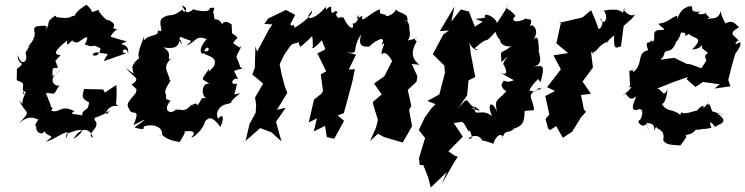

<svg xmlns="http://www.w3.org/2000/svg" viewBox="-20 -595 3298 850"><path d="M212 -257 213 -290C237 -308 248 -264 216 -350C229 -312 217 -324 249 -350C219 -354 214 -365 278 -416C270 -374 296 -419 317 -431C284 -455 289 -400 326 -408C352 -425 382 -452 356 -398C411 -377 373 -408 425 -381C420 -328 365 -354 406 -363L457 -356L439 -324L541 -360C501 -358 541 -400 547 -357C556 -416 484 -386 539 -411C552 -411 524 -414 469 -433C503 -489 524 -453 481 -470C498 -499 458 -501 447 -516C473 -498 452 -496 416 -547C432 -563 389 -534 371 -543C386 -532 399 -542 363 -574C321 -549 308 -527 314 -527C280 -520 297 -510 231 -519C263 -479 228 -521 225 -526C173 -492 212 -494 177 -458C196 -482 190 -485 140 -478C112 -457 164 -456 99 -380C130 -429 113 -392 93 -362C108 -317 72 -301 59 -352C54 -302 104 -327 55 -290L54 -240C106 -221 66 -219 89 -180C75 -172 86 -202 94 -186C58 -114 102 -117 66 -148C98 -81 122 -113 64 -48C88 -69 109 -86 153 -64C149 -70 128 -33 140 -38C137 7 189 2 172 -25C185 22 237 -7 183 32C219 26 280 -26 281 -3C282 -21 270 49 274 -2C346 -32 368 -23 305 21C332 -29 377 -36 392 16C354 -6 433 -27 398 -65C399 -83 405 -66 466 -105C434 -56 448 -148 517 -122C478 -136 502 -123 495 -219L444 -185L437 -199L352 -201C351 -186 330 -159 374 -143C371 -95 349 -122 343 -84C329 -90 275 -87 310 -102C247 -136 246 -91 207 -105C224 -130 192 -117 189 -127C219 -107 202 -134 183 -183C227 -184 212 -165 243 -218C227 -206 180 -245 250 -285Z M571 -269 537 -294C574 -250 606 -248 563 -221C597 -188 580 -204 583 -186C543 -136 537 -137 554 -108C566 -80 605 -124 571 -41C637 -76 633 -71 575 -31C630 -13 615 -34 615 -34C631 -44 700 -48 698 2C653 11 688 4 697 3C702 -1 704 23 776 34C774 33 809 -14 794 -12C824 -19 856 -13 827 12C830 21 881 -21 888 -58C904 -74 917 -85 956 -33C981 -92 955 -86 947 -69C930 -89 948 -131 989 -135C1031 -152 968 -122 1044 -183C1002 -172 1021 -172 1029 -225C989 -215 1015 -259 1035 -243L1016 -281C1079 -304 1063 -275 1043 -300C1028 -354 1015 -326 1048 -388C1033 -397 1066 -365 1012 -404C1029 -436 1053 -417 986 -462C1016 -422 1005 -457 1006 -486C982 -508 952 -497 973 -476C933 -541 930 -479 926 -537C913 -537 949 -570 909 -559C910 -535 840 -550 837 -554C805 -533 807 -536 785 -570C822 -561 794 -527 788 -553C732 -510 737 -542 696 -513C677 -489 713 -444 678 -461C689 -429 625 -448 611 -403C617 -407 615 -398 618 -435C599 -380 581 -345 603 -332C604 -390 596 -319 617 -349C575 -331 563 -298 566 -295ZM903 -269 907 -292C862 -230 875 -251 908 -223C871 -236 866 -160 902 -158C861 -166 881 -160 854 -129C843 -155 815 -103 834 -135C813 -122 816 -112 790 -107C748 -119 762 -87 762 -115C743 -84 693 -101 735 -149C715 -155 700 -169 714 -147C723 -200 691 -168 736 -240C694 -240 684 -241 714 -226L731 -243C723 -282 697 -296 738 -337C710 -321 752 -359 703 -385C774 -374 768 -403 778 -419C799 -373 763 -421 780 -432C833 -406 839 -424 804 -393C852 -409 844 -446 903 -418C907 -446 844 -367 879 -356C901 -422 924 -348 874 -373C876 -343 942 -355 930 -308C916 -278 867 -262 907 -234Z M1350 -423C1368 -447 1363 -422 1365 -390C1358 -378 1366 -374 1405 -417C1419 -368 1437 -384 1385 -359L1424 -279L1400 -266L1410 -193L1404 -181L1370 -154L1347 -53L1383 -71L1369 -13L1419 -38L1427 12L1460 19L1503 -60L1475 -84L1502 -94L1516 -145L1540 -234L1551 -289L1524 -287L1556 -353L1513 -364C1578 -354 1531 -373 1579 -443C1569 -405 1570 -385 1617 -389C1614 -395 1701 -457 1668 -394C1700 -425 1660 -367 1671 -351C1667 -352 1683 -383 1716 -325L1682 -258L1636 -225L1670 -177L1631 -144L1632 -133L1653 -64L1644 -28L1618 30L1653 -3L1681 12L1763 36L1804 -36L1791 -109L1801 -126L1785 -197L1824 -233L1828 -257L1803 -312L1837 -308C1811 -328 1792 -356 1825 -412C1794 -432 1869 -433 1786 -416C1797 -436 1797 -446 1789 -482C1800 -440 1788 -527 1771 -497C1786 -532 1751 -522 1782 -499C1795 -540 1742 -534 1733 -554C1724 -526 1678 -517 1690 -529C1644 -537 1670 -541 1660 -554C1606 -530 1576 -485 1584 -525C1574 -521 1545 -499 1568 -529C1567 -495 1541 -482 1538 -496C1554 -468 1531 -453 1501 -517C1519 -520 1481 -513 1495 -523C1473 -501 1459 -540 1475 -537C1465 -567 1444 -505 1446 -566C1424 -563 1423 -537 1422 -565C1371 -501 1318 -503 1361 -547C1365 -527 1315 -491 1285 -472C1275 -502 1279 -468 1265 -488L1287 -529L1246 -551L1167 -513L1150 -489L1186 -487L1172 -467L1118 -366L1111 -390L1108 -296L1112 -306L1097 -265L1145 -225L1109 -163L1114 -132L1112 -96L1085 -47L1067 29L1132 -28L1182 -9L1226 31L1202 -56L1245 -118L1206 -109L1252 -184L1241 -212L1227 -265L1218 -310L1238 -352L1268 -395C1279 -408 1318 -396 1329 -445C1293 -453 1299 -395 1311 -388Z M2082 -477 2056 -544 2020 -553 1978 -499 1992 -566 1927 -457 1968 -460 1943 -443 1896 -355 1947 -305C1948 -294 1949 -284 1950 -273L1925 -177L1872 -148L1908 -134L1888 -113L1860 -74L1834 -19L1862 16L1835 105L1838 135L1854 136L1875 189L1887 235L1958 167L1935 221L1988 128L2007 99L1993 94L1965 75L2029 10L1989 -50C2038 -57 2024 -65 2056 -10C2050 -44 2088 34 2054 17C2107 -16 2120 42 2117 27C2155 35 2171 47 2165 39C2185 -19 2217 7 2204 20C2214 -23 2224 -3 2251 -20C2271 -63 2253 -49 2229 -18C2304 -36 2301 -52 2303 -123C2286 -87 2275 -106 2344 -107C2343 -161 2296 -180 2378 -202C2348 -214 2373 -177 2323 -195C2352 -251 2394 -247 2338 -277L2373 -231C2397 -319 2378 -302 2341 -300C2397 -309 2357 -369 2366 -378C2363 -398 2366 -439 2347 -425C2320 -396 2381 -453 2337 -483C2312 -475 2338 -498 2314 -455C2350 -523 2322 -504 2309 -513C2264 -489 2237 -504 2262 -524C2236 -563 2209 -549 2231 -575C2189 -499 2178 -498 2181 -490C2176 -521 2114 -546 2128 -517C2083 -507 2066 -519 2117 -499ZM2106 -104C2057 -119 2056 -113 2083 -116C2035 -148 2061 -175 2010 -118L2048 -173L2054 -239L2084 -254L2064 -358L2058 -410C2067 -367 2119 -369 2081 -381C2157 -448 2115 -387 2173 -454C2193 -398 2206 -423 2213 -435C2181 -435 2188 -385 2242 -390C2193 -349 2196 -385 2200 -320C2261 -377 2197 -317 2210 -308C2229 -273 2224 -258 2191 -275L2255 -240C2206 -219 2217 -259 2200 -218C2200 -227 2199 -202 2222 -191C2173 -139 2172 -160 2179 -99C2168 -143 2130 -150 2158 -81C2110 -121 2078 -68 2081 -125Z M2736 -538C2735 -539 2727 -562 2653 -548C2679 -514 2651 -475 2636 -515C2664 -494 2628 -447 2626 -478L2614 -510L2597 -550L2559 -518L2453 -493L2464 -498L2460 -480L2443 -403L2495 -360L2430 -350L2463 -288L2402 -209L2437 -192L2394 -170L2412 -88L2395 -68L2407 -25L2416 -19L2442 -37L2472 15L2513 -12L2552 -75L2574 -100L2565 -111L2552 -174L2596 -180L2559 -234L2605 -296L2594 -385C2573 -373 2631 -342 2603 -366C2624 -359 2622 -394 2678 -416C2635 -380 2681 -425 2699 -438C2695 -362 2713 -389 2729 -389L2741 -480L2779 -514L2794 -534C2771 -509 2726 -561 2746 -557Z M3191 -85 3133 -102 3122 -132C3092 -132 3140 -161 3093 -115C3108 -151 3036 -87 3079 -102C3065 -114 3040 -92 3005 -94C3009 -70 3005 -117 2991 -87C2958 -116 2924 -95 2906 -147C2905 -120 2931 -138 2935 -202C2917 -151 2907 -213 2884 -201L2962 -232L3025 -254L3020 -244L3059 -210L3092 -232L3166 -222L3143 -203L3214 -213L3204 -241C3210 -267 3229 -340 3240 -372C3207 -321 3268 -389 3257 -408C3208 -383 3260 -430 3250 -414C3240 -435 3193 -443 3252 -474C3227 -498 3221 -512 3168 -478C3213 -488 3182 -487 3170 -546C3160 -501 3126 -520 3110 -508C3135 -536 3128 -496 3100 -542C3122 -530 3040 -527 3083 -544C3019 -536 3061 -573 3032 -567C2977 -555 2978 -485 2978 -525C2955 -521 2939 -494 2894 -490C2911 -470 2936 -463 2907 -462C2852 -465 2893 -416 2866 -409C2878 -445 2880 -407 2832 -403C2865 -409 2830 -415 2850 -373C2796 -361 2830 -313 2785 -277C2765 -292 2811 -292 2766 -281L2769 -217C2753 -193 2809 -236 2738 -171C2756 -204 2756 -133 2797 -169C2789 -146 2766 -105 2798 -108C2837 -126 2822 -72 2813 -64C2790 -58 2835 -16 2844 -56C2843 -23 2864 5 2840 -50C2909 -54 2853 24 2885 -34C2889 -18 2926 -26 2916 26C2927 41 2932 46 2992 49C3020 13 3029 -1 3003 4C3065 0 3055 -30 3067 -20C3131 -31 3073 -18 3130 -29C3116 -63 3127 -58 3146 -33C3160 -47 3217 -51 3153 -94ZM3107 -326 3085 -293 3035 -311H3023L2965 -339L2905 -331C2912 -347 2910 -323 2924 -366C2943 -374 2953 -364 2973 -406C2959 -404 2982 -403 2995 -451C3038 -452 2991 -421 3030 -445C3048 -421 3104 -436 3044 -376C3110 -380 3081 -431 3089 -380C3143 -342 3086 -374 3107 -327Z"/></svg>

Font: Asimov Aggro
Style: CondIt
Weight: 500
Designer: Google
Version: Version 2.000980; 2014